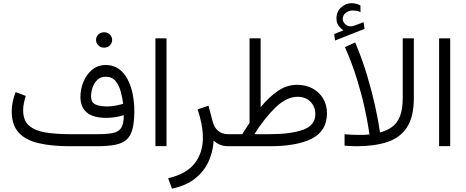

<svg xmlns="http://www.w3.org/2000/svg" viewBox="-20 -901 2872 1183"><path d="M571.8 -654.8Q571.8 -674.8 586.2 -688.5Q600.6 -702.1 621.6 -702.1Q642.6 -702.1 656.7 -688.5Q670.9 -674.8 670.9 -654.8Q670.9 -635.3 656.7 -621.3Q642.6 -607.4 621.6 -607.4Q600.6 -607.4 586.2 -621.3Q571.8 -635.3 571.8 -654.8ZM742.7 -191.4Q717.3 -183.6 691.4 -179.2Q665.5 -174.8 634.8 -174.8Q475.6 -174.8 475.6 -305.2Q475.6 -351.6 493.9 -396.5Q512.2 -441.4 547.1 -470.9Q582 -500.5 631.8 -500.5Q679.2 -500.5 712.6 -476.1Q746.1 -451.7 767.1 -410.6Q788.1 -369.6 797.9 -319.6Q807.6 -269.5 807.6 -218.3Q807.6 -148.4 796.1 -105.2Q784.7 -62 758.1 -39.3Q731.4 -16.6 686.8 -8.3Q642.1 0 575.7 0H413.6Q296.9 0 216.1 -19.3Q135.3 -38.6 93.8 -85.4Q52.2 -132.3 52.2 -214.8Q52.2 -246.1 58.8 -275.6Q65.4 -305.2 76.2 -333.5L138.7 -310.1Q132.3 -289.1 127.4 -266.4Q122.6 -243.7 122.6 -222.7Q122.6 -159.7 158 -127.9Q193.4 -96.2 258.5 -85.2Q323.7 -74.2 413.6 -74.2H581.5Q642.1 -74.2 677.2 -81.8Q712.4 -89.4 727.5 -114.3Q742.7 -139.2 742.7 -191.4ZM641.1 -245.1Q666.5 -245.1 690.4 -249.8Q714.4 -254.4 738.8 -261.2Q734.4 -297.9 723.9 -336.7Q713.4 -375.5 691.7 -401.9Q669.9 -428.2 631.3 -428.2Q599.6 -428.2 579.6 -408.9Q559.6 -389.6 550.3 -361.6Q541 -333.5 541 -307.6Q541 -270 567.9 -257.6Q594.7 -245.1 641.1 -245.1Z M1005.9 -665V-0.5H937.5V-665Z M1390.6 0Q1355.5 0 1332.3 -10.7Q1309.1 -21.5 1296.4 -35.2Q1292.5 35.6 1263.9 96.4Q1235.4 157.2 1180.2 200.4Q1125 243.7 1039.6 261.2L1016.1 197.3Q1129.9 170.4 1179.9 105Q1230 39.6 1230 -51.8Q1230 -92.3 1221.7 -136.2Q1213.4 -180.2 1197.8 -227.1L1264.6 -249.5L1289.6 -154.8Q1310.5 -74.2 1386.7 -74.2H1408.2V0Z M1472.7 -74.2Q1482.4 -91.3 1495.1 -109.6Q1507.8 -127.9 1517.6 -144.5V-665H1585.9V-240.2Q1635.3 -301.3 1690.9 -339.8Q1746.6 -378.4 1810.1 -378.4Q1864.7 -378.4 1906.2 -355.7Q1947.8 -333 1971.2 -293.5Q1994.6 -253.9 1994.6 -203.1Q1994.1 -94.2 1901.9 -47.1Q1809.6 0 1641.6 0H1388.7V-74.2ZM1814.5 -304.7Q1746.6 -304.7 1679.2 -240.5Q1611.8 -176.3 1547.4 -74.2H1639.6Q1771 -74.2 1846.9 -101.3Q1922.9 -128.4 1922.9 -197.8Q1922.9 -244.1 1892.6 -274.4Q1862.3 -304.7 1814.5 -304.7Z M2095.7 -713.9Q2078.1 -726.1 2065.7 -742.9Q2053.2 -759.8 2053.2 -788.1Q2053.2 -829.1 2081.8 -855.2Q2110.4 -881.3 2146.5 -881.3Q2173.8 -881.3 2200.7 -867.7L2201.2 -826.2Q2187.5 -833 2175.3 -834.7Q2163.1 -836.4 2151.9 -836.4Q2129.4 -836.4 2110.6 -822Q2091.8 -807.6 2091.8 -783.2Q2092.3 -765.1 2108.9 -750.5Q2125.5 -735.8 2150.9 -739.3Q2152.3 -739.3 2158.2 -741.2L2220.2 -764.2L2226.1 -723.1L2044.4 -651.4L2039.1 -691.4ZM2179.2 0Q2160.6 0 2141.6 -1Q2122.6 -2 2103 -3.4V-73.7Q2130.4 -71.8 2149.9 -70.8Q2169.4 -69.8 2189 -69.8Q2211.9 -69.8 2227.8 -70.3Q2243.7 -70.8 2256.3 -72.8Q2256.3 -72.8 2249.5 -117.4Q2242.7 -162.1 2226.1 -238.5Q2209.5 -314.9 2179.9 -411.4Q2150.4 -507.8 2105.5 -610.8L2168.5 -639.6Q2212.9 -533.7 2242.4 -434.3Q2272 -335 2289.3 -256.1Q2306.6 -177.2 2314 -131.1Q2321.3 -85 2321.3 -85Q2363.8 -96.2 2395.3 -118.7Q2426.8 -141.1 2444.1 -183.8Q2461.4 -226.6 2461.4 -297.4V-665H2529.8V-295.9Q2529.8 -179.7 2486.6 -115.2Q2443.4 -50.8 2364.7 -25.4Q2286.1 0 2179.2 0Z M2753.9 -665V-0.5H2685.5V-665Z"/></svg>

Font: Vazirmatn RD UI Light
Style: Regular
Weight: 300
Designer: Saber Rastikerdar
Foundry: Saber Rastikerdar
Version: Version 33.003